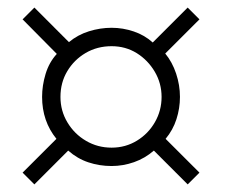

<svg xmlns="http://www.w3.org/2000/svg" viewBox="-20 -650 650 510"><path d="M71.3 -160.2 40 -191.4 129.9 -281.2Q91.8 -328.1 91.8 -392.6Q91.8 -422.9 101.1 -453.6Q110.4 -484.4 130.9 -506.8L40 -598.6L71.3 -629.9L163.1 -538.1Q186.5 -557.6 216.3 -566.9Q246.1 -576.2 276.4 -576.2Q306.6 -576.2 335.4 -566.4Q364.3 -556.6 385.7 -537.1L478.5 -629.9L509.8 -598.6L418.9 -507.8Q437.5 -485.4 447.8 -454.6Q458 -423.8 458 -392.6Q458 -362.3 448.7 -333.5Q439.5 -304.7 419.9 -281.2L509.8 -191.4L478.5 -160.2L388.7 -250Q365.2 -229.5 335.9 -219.2Q306.6 -209 276.4 -209Q244.1 -209 214.8 -218.8Q185.5 -228.5 161.1 -250ZM276.4 -257.8Q313.5 -257.8 343.8 -276.4Q374 -294.9 391.6 -325.7Q409.2 -356.4 409.2 -392.6Q409.2 -428.7 391.1 -459.5Q373 -490.2 343.3 -508.8Q313.5 -527.3 276.4 -527.3Q238.3 -527.3 207.5 -509.3Q176.8 -491.2 158.7 -460.9Q140.6 -430.7 140.6 -392.6Q140.6 -355.5 159.2 -324.7Q177.7 -293.9 208.5 -275.9Q239.3 -257.8 276.4 -257.8Z"/></svg>

Font: Padauk Book
Style: Bold
Weight: 700
Designer: Debbi Hosken, Becca Hirsbrunner Spalinger
Foundry: SIL International
Version: Version 5.000